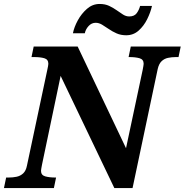

<svg xmlns="http://www.w3.org/2000/svg" viewBox="-43 -949 932 969"><path d="M-23 0 -12 -53H1Q22 -53 41 -57Q60 -61 74 -74Q88 -87 93 -113L195 -593Q198 -607 199.5 -615Q201 -623 201 -627Q201 -649 181 -655Q161 -661 129 -661H116L127 -714H349L593 -201L677 -596Q679 -607 680.5 -615Q682 -623 682 -627Q682 -649 661.5 -655Q641 -661 609 -661H606L617 -714H869L858 -661H845Q824 -661 805 -657Q786 -653 772.5 -640Q759 -627 753 -601L626 0H534L263 -566L169 -118Q167 -107 165.5 -99Q164 -91 164 -87Q164 -65 185 -59Q206 -53 237 -53H240L229 0ZM594 -771Q567 -771 545.5 -780.5Q524 -790 506 -802.5Q488 -815 472 -824.5Q456 -834 440 -834Q419 -834 404 -817.5Q389 -801 385 -781H325Q331 -812 349.5 -846Q368 -880 396 -904.5Q424 -929 460 -929Q487 -929 507.5 -919.5Q528 -910 545.5 -897.5Q563 -885 578 -875.5Q593 -866 609 -866Q635 -866 647 -882.5Q659 -899 664 -919H724Q717 -887 700 -852.5Q683 -818 656.5 -794.5Q630 -771 594 -771Z"/></svg>

Font: Noto Serif
Style: Italic
Weight: 400
Italic angle: -12°
Designer: Monotype Design Team
Foundry: Monotype Imaging Inc.
Version: Version 2.013